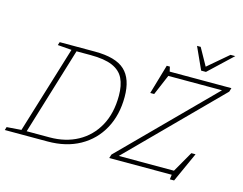

<svg xmlns="http://www.w3.org/2000/svg" viewBox="-153 -1135 1733 1370"><g transform="rotate(15 714.0 -450.0)"><path d="M284 -675.5 181 -683.5 188.5 -707H449Q603 -707 670.2 -644.5Q737.5 -582 737.5 -449Q737.5 -315 682.2 -213.8Q627 -112.5 526.2 -56.2Q425.5 0 288 0H-27.5L-20.5 -23.5L87 -31.5ZM295 -32Q412 -32 502.2 -81.2Q592.5 -130.5 644 -223.2Q695.5 -316 695.5 -447Q695.5 -522.5 671 -573.2Q646.5 -624 587.5 -649.5Q528.5 -675 424.5 -675H321.5L125.5 -32ZM1457 -707 1448.5 -679 806 -32H1213.5L1301 -185H1332L1232.5 35H1201L1205.5 0H744L752.5 -27.5L1396 -675H999.5L935.5 -524H906.5L970 -742H993L1001 -707ZM1424.5 -935 1251.5 -772H1216L1142 -935H1169L1240 -807.5L1389.5 -935Z"/></g></svg>

Font: Newsreader 6pt ExtraLight
Style: Italic
Weight: 275
Italic angle: -17°
Designer: Hugues Gentile
Foundry: Production Type
Version: Version 1.003; ttfautohint (v1.8.3)